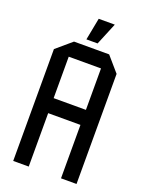

<svg xmlns="http://www.w3.org/2000/svg" viewBox="-160 -945 776 1023"><g transform="rotate(20 227.5 -434.0)"><path d="M48 0V-634.1L135 -708.3H136V0ZM136 -302.9V-388.1H319V-302.9ZM319 0V-623.1H407V0ZM136 -623.1V-708.3H334.2L407 -624.1V-623.1ZM192.9 -742 217.1 -867.5H307.9V-866.5L256.4 -742Z"/></g></svg>

Font: Foldit Thin
Style: Regular
Weight: 100
Designer: Sophia Tai
Foundry: Sophia Tai
Version: Version 1.003